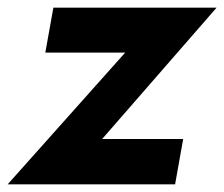

<svg xmlns="http://www.w3.org/2000/svg" viewBox="-36 -480 584 500"><path d="M290 -343 -16 0H420L441 -118H230L528 -460H103L82 -343Z"/></svg>

Font: Jost SemiBold
Style: Italic
Weight: 600
Italic angle: -5°
Version: Version 3.710